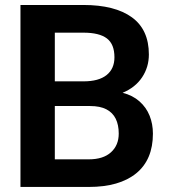

<svg xmlns="http://www.w3.org/2000/svg" viewBox="-20 -740 667 760"><path d="M331.3 0H61V-720.3H310Q434.7 -720.3 502 -671.5Q569.3 -622.7 569.3 -524.3Q569.3 -474.3 542.5 -434Q515.7 -393.7 465.3 -372.7Q505 -362.7 532 -338.8Q559 -315 572.2 -282Q585.3 -249 585.3 -211Q585.3 -107.7 519 -53.8Q452.7 0 331.3 0ZM197 -418H310.7Q370.7 -418 401.8 -442.8Q433 -467.7 433 -513.3Q433 -565 403.2 -587.8Q373.3 -610.7 310 -610.7H197ZM336.7 -320.3H197V-109.3H331.3Q388.7 -109.3 419.3 -137.2Q450 -165 450 -211.3Q450 -245.3 438.2 -269.7Q426.3 -294 401.3 -307.2Q376.3 -320.3 336.7 -320.3Z"/></svg>

Font: FreesentationVF
Style: Regular
Weight: 400
Designer: glyphs from Roboto by Christian Robertson / Hangul glyphs from Noto Sans CJK(Source Han Sans) by Jang Soo-young and Kang
Foundry: PT&
Version: Version 2.001;Glyphs 3.3.1 (3343)